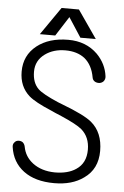

<svg xmlns="http://www.w3.org/2000/svg" viewBox="-59 -899 618 958"><g transform="rotate(5 250.0 -420.0)"><path d="M257.8 -702.1Q161.1 -702.1 100.6 -654.3Q39.1 -605.5 39.1 -524.4Q39.1 -449.2 89.8 -404.3Q121.1 -377 203.1 -342.8L224.6 -333L254.9 -320.3Q334 -286.1 360.4 -263.7Q402.3 -227.5 402.3 -164.1Q402.3 -96.7 353.5 -64.5Q313.5 -37.1 247.1 -37.1Q180.7 -38.1 136.7 -71.3Q95.7 -102.5 86.9 -152.3Q84 -166 74.2 -173.8Q64.5 -179.7 52.7 -178.7Q41 -177.7 34.2 -168.9Q25.4 -160.2 27.3 -145.5Q38.1 -69.3 95.7 -26.4Q153.3 16.6 249 16.6Q338.9 16.6 396.5 -25.4Q463.9 -72.3 463.9 -163.1Q463.9 -255.9 405.3 -304.7Q368.2 -335.9 254.9 -378.9L232.4 -387.7Q155.3 -420.9 131.8 -443.4Q100.6 -473.6 100.6 -529.3Q100.6 -585 146.5 -618.2Q188.5 -648.4 248 -648.4Q306.6 -648.4 344.7 -619.1Q383.8 -586.9 394.5 -525.4Q396.5 -512.7 407.2 -505.9Q417 -500 430.7 -501Q443.4 -502.9 451.2 -511.7Q460 -522.5 458 -537.1Q450.2 -598.6 404.3 -645.5Q346.7 -702.1 257.8 -702.1ZM190.4 -717.8 252.9 -815.4 316.4 -717.8H393.6L296.9 -857.4H210L113.3 -717.8Z"/></g></svg>

Font: GulimChe
Style: Regular
Weight: 400
Monospace: yes
Version: Version 2.21